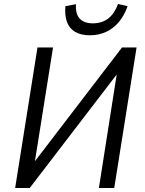

<svg xmlns="http://www.w3.org/2000/svg" viewBox="-20 -943 727 963"><path d="M56 0 168 -705H246L154 -127L148 -125L592 -705H665L553 0H476L567 -580L575 -582L129 0ZM431 -766Q386 -766 357 -783Q328 -800 316 -832.5Q304 -865 308 -912L361 -922Q358 -872 380.5 -849Q403 -826 445 -826Q491 -826 522.5 -850Q554 -874 572 -923L620 -912Q604 -866 576.5 -833Q549 -800 512 -783Q475 -766 431 -766Z"/></svg>

Font: Nunito Sans 7pt Condensed
Style: Italic
Weight: 400
Width: 3
Italic angle: -9°
Designer: Vernon Adams
Foundry: Vernon Adams
Version: Version 3.101;gftools[0.9.27]